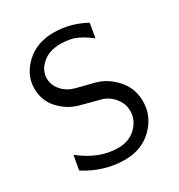

<svg xmlns="http://www.w3.org/2000/svg" viewBox="-175 -833 904 971"><g transform="rotate(-30 277.5 -347.0)"><path d="M44 -47 59 -130Q164 -47 273 -47Q338 -47 378.5 -87Q419 -127 419 -179Q419 -218 395.5 -250.5Q372 -283 333 -299Q331 -300 209 -332Q148 -348 101.5 -397.5Q55 -447 55 -519Q55 -596 117.5 -656Q180 -716 281 -716Q375 -716 464 -668L450 -585Q408 -617 372 -633Q336 -649 280 -649Q215 -649 175 -613.5Q135 -578 135 -531Q135 -496 157.5 -467Q180 -438 215 -424Q229 -418 287.5 -404Q346 -390 365 -382Q420 -359 459.5 -308.5Q499 -258 499 -189Q499 -104 435.5 -41Q372 22 273 22Q153 22 44 -47Z"/></g></svg>

Font: CMU Sans Serif
Style: Medium
Weight: 500
Version: Version 0.7.0